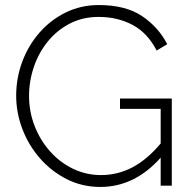

<svg xmlns="http://www.w3.org/2000/svg" viewBox="-20 -735 757 760"><path d="M377 5Q305 5 244 -26Q183 -57 138 -108.5Q93 -160 68.5 -224.5Q44 -289 44 -356Q44 -426 68 -490.5Q92 -555 136 -605.5Q180 -656 240 -685.5Q300 -715 371 -715Q477 -715 542 -671.5Q607 -628 642 -560L600 -535Q564 -605 504.5 -636.5Q445 -668 370 -668Q307 -668 256 -641.5Q205 -615 169 -570.5Q133 -526 114 -470Q95 -414 95 -355Q95 -293 117 -236.5Q139 -180 178 -136Q217 -92 269 -67Q321 -42 380 -42Q445 -42 503 -72Q561 -102 616 -167V-304H455V-345H660V0H616V-111Q513 5 377 5Z"/></svg>

Font: Raleway Light
Style: Regular
Weight: 300
Designer: Matt McInerney, Pablo Impallari, Rodrigo Fuenzalida
Foundry: Matt McInerney, Pablo Impallari, Rodrigo Fuenzalida
Version: Version 4.026